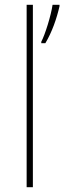

<svg xmlns="http://www.w3.org/2000/svg" viewBox="-20 -780 268 800"><path d="M117 0V-760H91V0ZM228 -754V-760H199C193 -717 168 -636 152 -606V-600H169C197 -647 216 -702 228 -754Z"/></svg>

Font: Noto Sans Syriac Eastern Thin
Style: Regular
Weight: 100
Designer: Patrick Giasson and the Monotype Design Team
Foundry: Monotype Imaging Inc.
Version: Version 3.001